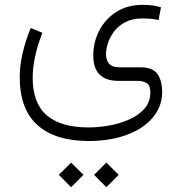

<svg xmlns="http://www.w3.org/2000/svg" viewBox="-20 -346 761 803"><path d="M373.5 385.3 424.8 334 476.6 385.3 424.8 437ZM226.1 385.3 277.3 334 329.1 385.3 277.3 437ZM157.2 -209Q116.7 -105 116.7 -20.5Q116.7 85.4 175.3 136Q233.9 186.5 348.6 187Q391.1 187 436.5 179Q481.9 170.9 521.2 153.3Q560.5 135.7 584.7 107.7Q608.9 79.6 608.9 40Q608.9 11.2 594 1.7Q579.1 -7.8 555.7 -7.8H475.6Q370.1 -7.8 370.1 -113.8Q370.1 -168.9 394.8 -217.3Q419.4 -265.6 465.8 -295.7Q512.2 -325.7 577.1 -325.7Q589.4 -325.7 610.6 -324Q631.8 -322.3 653.3 -315.4L643.1 -262.2Q623.5 -266.6 606.7 -267.8Q589.8 -269 577.1 -269Q533.7 -269 504.2 -253.4Q474.6 -237.8 456.8 -213.9Q439 -189.9 431.2 -164.8Q423.3 -139.6 423.3 -120.1Q423.3 -94.7 436.3 -79.6Q449.2 -64.5 480.5 -64.5H568.4Q620.1 -64 639.2 -35.6Q658.2 -7.3 658.2 38.1Q658.2 99.1 619.1 145.5Q580.1 191.9 510.7 217.8Q441.4 243.7 351.1 243.7Q211.4 243.7 137 177.5Q62.5 111.3 62.5 -23.9Q62.5 -115.2 108.4 -229Z"/></svg>

Font: Vazir Thin FD-WOL-UI
Style: Thin-FD-WOL-UI
Weight: 100
Designer: Saber Rastikerdar
Foundry: Saber Rastikerdar
Version: Version 30.1.0